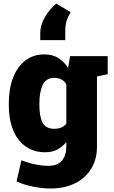

<svg xmlns="http://www.w3.org/2000/svg" viewBox="-20 -843 638 1076"><path d="M261.2 213.4Q219.7 213.4 166.5 203.1Q113.3 192.9 72.8 173.3L100.1 55.2Q138.7 70.3 178 78.4Q217.3 86.4 249.5 86.4Q302.2 86.4 326.9 57.4Q351.6 28.3 351.6 -22V-46.9Q329.6 -19.5 300.5 -4.6Q271.5 10.3 233.9 10.3Q169.4 10.3 123.5 -22.5Q77.6 -55.2 53.5 -114.5Q29.3 -173.8 29.3 -252.9V-263.2Q29.3 -345.7 53.2 -407.5Q77.1 -469.2 121.8 -503.7Q166.5 -538.1 228.5 -538.1Q274.4 -538.1 306.6 -518.1Q338.9 -498 361.8 -461.9L372.6 -528.3H583.5V-427.2L523.4 -414.6V-21Q523.4 49.3 491.5 102.1Q459.5 154.8 400.6 184.1Q341.8 213.4 261.2 213.4ZM284.2 -121.1Q305.7 -121.1 323.2 -128.2Q340.8 -135.3 351.6 -149.9V-371.1Q330.1 -406.7 284.2 -406.7Q238.3 -406.7 219.5 -367.4Q200.7 -328.1 200.7 -263.2V-252.9Q200.7 -189.9 218.8 -155.5Q236.8 -121.1 284.2 -121.1ZM295.4 -822.8 376 -774.4Q361.3 -751 353.5 -727.1Q345.7 -703.1 345.7 -665.5V-618.2H205.6V-655.8Q205.6 -703.6 232.7 -748.8Q259.8 -793.9 295.4 -822.8Z"/></svg>

Font: Roboto Slab Black
Style: Regular
Weight: 900
Designer: Google
Version: Version 2.000; ttfautohint (v1.8.1.43-b0c9)